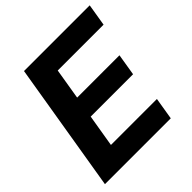

<svg xmlns="http://www.w3.org/2000/svg" viewBox="-193 -873 1018 1018"><g transform="rotate(-45 316.0 -364.0)"><path d="M19 0 139.6 -727.5H632.3L611.8 -603H268.1L239.3 -428.7H556.6L536.6 -306.6H218.8L188.5 -124.5H533.2L512.7 0Z"/></g></svg>

Font: Inter 17pt
Style: Bold Italic
Weight: 700
Italic angle: -9.3988°
Version: Version 4.001;git-66647c0bb